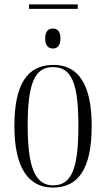

<svg xmlns="http://www.w3.org/2000/svg" viewBox="-20 -837 479 867"><path d="M111 -797H331V-817H111ZM219 -618C238 -618 253 -630 253 -663C253 -697 238 -708 219 -708C199 -708 184 -697 184 -663C184 -630 199 -618 219 -618ZM219 10C334 10 394 -75 394 -268C394 -451 337 -544 221 -544C101 -544 45 -453 45 -268C45 -78 109 10 219 10ZM220 0C140 0 105 -79 105 -268C105 -458 135 -534 219 -534C305 -534 334 -458 334 -268C334 -80 305 0 220 0Z"/></svg>

Font: Noto Serif Display ExtraCondensed Light
Style: Regular
Weight: 300
Width: 2
Designer: Monotype Design Team
Foundry: Monotype Imaging Inc.
Version: Version 2.009